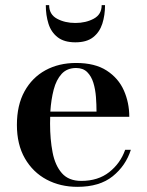

<svg xmlns="http://www.w3.org/2000/svg" viewBox="-20 -714 568 744"><path d="M170.5 -694Q170.5 -658 201 -641.5Q231.5 -625 272 -625Q312.5 -625 343.2 -641.5Q374 -658 374 -694H387Q387 -655 376.5 -622.2Q366 -589.5 341 -569.8Q316 -550 272 -550Q228.5 -550 203.2 -569.8Q178 -589.5 167.8 -622.2Q157.5 -655 157.5 -694ZM487 -133.5Q467.5 -72 416.8 -31Q366 10 280 10Q213.5 10 160.5 -18.2Q107.5 -46.5 76.5 -100.2Q45.5 -154 45.5 -230Q45.5 -306.5 75 -360Q104.5 -413.5 156.2 -441.8Q208 -470 275 -470Q348 -470 393.5 -440.5Q439 -411 460 -363.5Q481 -316 481 -261.5H174.5Q174 -249 174 -235Q174 -174 183.8 -123.5Q193.5 -73 219.8 -43Q246 -13 295 -13Q360 -13 403.2 -47Q446.5 -81 465 -133.5ZM275 -450.5Q240 -450.5 219 -427.8Q198 -405 188 -366.5Q178 -328 175 -281.5H354Q354 -308.5 351.8 -338.2Q349.5 -368 341.8 -393.2Q334 -418.5 318 -434.5Q302 -450.5 275 -450.5Z"/></svg>

Font: Bodoni* 11pt Medium
Style: Regular
Weight: 500
Version: Version 2.3